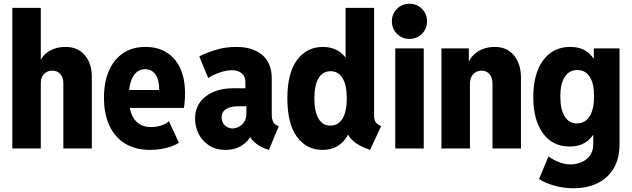

<svg xmlns="http://www.w3.org/2000/svg" viewBox="-20 -794 3378 1027"><path d="M45.9 0V-752H198.2V-476.1H214.4L189.9 -448.2Q199.2 -491.7 238 -517.3Q276.9 -543 331.5 -543Q395.5 -543 433.3 -499Q471.2 -455.1 471.2 -382.3V0H318.8V-351.1Q318.8 -379.9 302.7 -397.9Q286.6 -416 260.3 -416Q241.2 -416 227.3 -407.7Q213.4 -399.4 205.8 -384.5Q198.2 -369.6 198.2 -350.1V0Z M782.7 7.8Q705.1 7.8 649.9 -25.6Q594.7 -59.1 565.4 -121.6Q536.1 -184.1 536.1 -271.5Q536.1 -354 562.3 -414.8Q588.4 -475.6 638.2 -509.3Q688 -543 758.3 -543Q824.2 -543 871.6 -513.2Q918.9 -483.4 944.3 -428.2Q969.7 -373 969.7 -296.4Q969.7 -273.4 968 -251.5Q966.3 -229.5 963.9 -216.8H656.7V-312.5H831.5Q831.5 -368.2 811.3 -396Q791 -423.8 755.9 -423.8Q727.1 -423.8 707.5 -405Q688 -386.2 678.5 -352.8Q668.9 -319.3 668.9 -274.9Q668.9 -223.6 682.1 -187.7Q695.3 -151.9 721.7 -133.1Q748 -114.3 788.1 -114.3Q817.4 -114.3 843.8 -123.3Q870.1 -132.3 883.8 -145.5L937 -30.3Q909.7 -12.7 867.9 -2.4Q826.2 7.8 782.7 7.8Z M1186 7.8Q1135.3 7.8 1098.9 -15.6Q1062.5 -39.1 1043 -76.9Q1023.4 -114.7 1023.4 -158.7Q1023.4 -234.4 1080.1 -278.1Q1136.7 -321.8 1227.5 -321.8H1313.5V-225.6H1248Q1214.8 -225.6 1190.2 -210.9Q1165.5 -196.3 1165.5 -166Q1165.5 -138.7 1183.3 -122.8Q1201.2 -106.9 1223.6 -106.9Q1239.3 -106.9 1256.6 -115.5Q1273.9 -124 1285.9 -141.4Q1297.9 -158.7 1297.9 -186.5V-253.4L1292.5 -274.9V-356.4Q1292.5 -386.7 1272.2 -402.6Q1252 -418.5 1221.7 -418.5Q1190.9 -418.5 1154.5 -406Q1118.2 -393.6 1093.8 -376.5L1045.9 -492.2Q1080.6 -510.3 1132.3 -526.6Q1184.1 -543 1243.7 -543Q1331.5 -543 1382.6 -500.2Q1433.6 -457.5 1433.6 -374V-180.7Q1433.6 -158.7 1440.7 -143.6Q1447.8 -128.4 1460.9 -123L1471.2 -119.1L1418.5 7.8L1401.4 2Q1363.8 -11.2 1338.1 -36.4Q1312.5 -61.5 1307.6 -87.4L1343.8 -60.5H1277.8L1323.7 -73.7Q1311 -40 1274.2 -16.1Q1237.3 7.8 1186 7.8Z M1959.5 7.8Q1924.3 -4.4 1899.2 -18.8Q1874 -33.2 1858.4 -50.8Q1842.8 -68.4 1835.9 -90.3L1859.9 -72.8H1820.3L1836.9 -135.3V-427.2L1815.9 -484.9H1828.6V-752H1981V-177.7Q1981 -151.4 1990.2 -139.6Q1999.5 -127.9 2018.6 -119.1ZM1704.6 7.8Q1620.6 7.8 1568.8 -61.5Q1517.1 -130.9 1517.1 -267.6Q1517.1 -403.8 1569.1 -473.4Q1621.1 -543 1706.5 -543Q1795.4 -543 1838.9 -470.5Q1882.3 -397.9 1882.3 -270Q1882.3 -141.6 1838.1 -66.9Q1793.9 7.8 1704.6 7.8ZM1747.6 -122.1Q1789.6 -122.1 1812.3 -159.9Q1835 -197.8 1835 -268.6Q1835 -338.4 1812.5 -375.7Q1790 -413.1 1748 -413.1Q1706.1 -413.1 1683.8 -375.5Q1661.6 -337.9 1661.6 -267.6Q1661.6 -198.2 1683.3 -160.2Q1705.1 -122.1 1747.6 -122.1Z M2094.2 0V-535.2H2246.6V0ZM2170.4 -585.9Q2130.4 -585.9 2103.3 -613Q2076.2 -640.1 2076.2 -680.2Q2076.2 -719.7 2103.3 -746.8Q2130.4 -773.9 2170.4 -773.9Q2210 -773.9 2237.1 -746.8Q2264.2 -719.7 2264.2 -680.2Q2264.2 -640.1 2237.1 -613Q2210 -585.9 2170.4 -585.9Z M2341.3 0V-535.2H2487.8V-466.3H2510.3L2480 -438Q2489.7 -485.8 2530.3 -514.4Q2570.8 -543 2627.4 -543Q2691.4 -543 2729 -497.8Q2766.6 -452.6 2766.6 -378.4V0H2614.3V-348.1Q2614.3 -377.9 2598.4 -397Q2582.5 -416 2556.2 -416Q2537.1 -416 2523.2 -407.2Q2509.3 -398.4 2501.5 -382.8Q2493.7 -367.2 2493.7 -347.2V0Z M3047.4 212.9Q2995.6 212.9 2947.5 199.7Q2899.4 186.5 2863.3 163.6L2913.6 43Q2943.8 63.5 2973.1 74.5Q3002.4 85.4 3031.7 85.4Q3063 85.4 3090.8 73.2Q3118.7 61 3136 37.1Q3153.3 13.2 3153.3 -22V-71.8H3138.7L3159.7 -126V-422.9L3122.6 -481H3156.2V-535.2H3293.9V-23.4Q3293.9 52.7 3263.2 105.5Q3232.4 158.2 3177 185.5Q3121.6 212.9 3047.4 212.9ZM3026.4 -10.3Q2935.5 -10.3 2884 -81.3Q2832.5 -152.3 2832.5 -274.9Q2832.5 -399.9 2885.3 -471.4Q2938 -543 3029.8 -543Q3091.3 -543 3128.4 -510.7Q3165.5 -478.5 3182.6 -419.7Q3199.7 -360.8 3199.7 -280.8Q3199.7 -198.2 3182.4 -137.5Q3165 -76.7 3126.7 -43.5Q3088.4 -10.3 3026.4 -10.3ZM3065.4 -133.8Q3110.4 -133.8 3134 -172.1Q3157.7 -210.4 3157.7 -280.3Q3157.7 -346.7 3134.5 -383.1Q3111.3 -419.4 3067.4 -419.4Q3024.9 -419.4 3001 -382.8Q2977.1 -346.2 2977.1 -278.3Q2977.1 -209 3000.5 -171.4Q3023.9 -133.8 3065.4 -133.8Z"/></svg>

Font: Reddit Sans Condensed ExtraBold
Style: Regular
Weight: 800
Designer: Stephen Hutchings
Foundry: Reddit
Version: Version 1.014